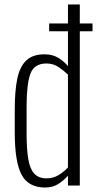

<svg xmlns="http://www.w3.org/2000/svg" viewBox="-20 -830 450 859"><path d="M182 9Q107 9 76.5 -48.5Q46 -106 46 -237V-340Q46 -422 57 -476.5Q68 -531 97 -559Q126 -587 179 -587Q216 -587 242 -570.5Q268 -554 284 -534V-690H200V-725H284V-810H337V-725H394V-690H337V0H284V-44Q268 -25 242.5 -8Q217 9 182 9ZM189 -32Q218 -32 242.5 -47Q267 -62 284 -81V-496Q268 -512 243.5 -529Q219 -546 188 -546Q133 -546 116 -500Q99 -454 99 -353V-233Q99 -163 106.5 -118.5Q114 -74 133.5 -53Q153 -32 189 -32Z"/></svg>

Font: Oswald ExtraLight
Style: Regular
Weight: 250
Designer: Vernon Adams
Foundry: Vernon Adams
Version: Version 4.103;gftools[0.9.33.dev8+g029e19f]